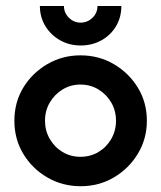

<svg xmlns="http://www.w3.org/2000/svg" viewBox="-20 -616 543 648"><path d="M252.1 12.5Q190.3 12.5 139.2 -17.4Q88.2 -47.2 58.3 -97.2Q28.5 -147.2 28.5 -208.3Q28.5 -270.1 58.3 -319.8Q88.2 -369.4 139.2 -399.3Q190.3 -429.2 251.4 -429.2Q313.9 -429.2 364.6 -399.3Q415.3 -369.4 445.5 -319.8Q475.7 -270.1 475.7 -208.3Q475.7 -147.9 445.5 -97.6Q415.3 -47.2 364.6 -17.4Q313.9 12.5 252.1 12.5ZM251.4 -86.8Q285.4 -86.8 312.5 -103.1Q339.6 -119.4 355.6 -147.2Q371.5 -175 371.5 -208.3Q371.5 -242.4 355.6 -269.8Q339.6 -297.2 312.5 -313.9Q285.4 -330.6 251.4 -330.6Q218.1 -330.6 191 -313.9Q163.9 -297.2 147.9 -269.8Q131.9 -242.4 131.9 -208.3Q131.9 -175 147.9 -147.2Q163.9 -119.4 191 -103.1Q218.1 -86.8 251.4 -86.8ZM252.1 -462.5Q213.9 -462.5 182.6 -480.2Q151.4 -497.9 133 -528.1Q114.6 -558.3 114.6 -595.8H195.8Q195.8 -572.9 212.5 -556.2Q229.2 -539.6 252.1 -539.6Q275 -539.6 292 -555.9Q309 -572.2 309 -595.8H389.6Q389.6 -557.6 371.5 -527.4Q353.5 -497.2 322.2 -479.9Q291 -462.5 252.1 -462.5Z"/></svg>

Font: Afacad SemiBold
Style: Regular
Weight: 600
Designer: Kristian Moeller
Foundry: Dicotype
Version: Version 1.000